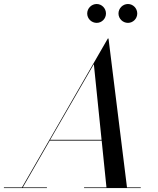

<svg xmlns="http://www.w3.org/2000/svg" viewBox="-65 -962 810 982"><path d="M541 -893C541 -866.5 563 -845 589.5 -845C615.5 -845 637 -866.5 637 -893C637 -919.5 615.5 -941.5 589.5 -941.5C563 -941.5 541 -919.5 541 -893ZM381 -893C381 -866.5 403 -845 429.5 -845C455.5 -845 477 -866.5 477 -893C477 -919.5 455.5 -941.5 429.5 -941.5C403 -941.5 381 -919.5 381 -893ZM-45 -3.5V0H175V-3.5H51.5L189.5 -243H455L479.5 -3.5H365V0H655V-3.5H584.5L490 -765H486.5L47.5 -3.5ZM415 -634 454.5 -247H191.5Z"/></svg>

Font: Bodoni* 48pt
Style: Italic
Weight: 400
Italic angle: -13°
Version: Version 2.3